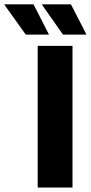

<svg xmlns="http://www.w3.org/2000/svg" viewBox="-112 -846 410 866"><path d="M215 0H58V-639H215ZM39 -826.5 108.5 -691V-690H4L-92 -824.5V-826.5ZM208 -826.5 277.5 -691V-690H172L77.5 -824.5V-826.5Z"/></svg>

Font: Anek Latin Medium
Style: Bold
Weight: 700
Version: Version 1.003